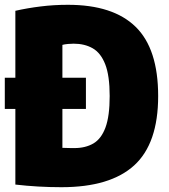

<svg xmlns="http://www.w3.org/2000/svg" viewBox="-20 -770 706 800"><path d="M236 10Q138.5 10 44 -1V-316H0V-446H44V-725Q95 -736.5 149.8 -743.2Q204.5 -750 263 -750Q451.5 -750 545.2 -658.2Q639 -566.5 639 -370Q639 -172 539.2 -81Q439.5 10 236 10ZM290 -153Q336 -153 369 -172.2Q402 -191.5 419.5 -238.8Q437 -286 437 -370Q437 -454.5 418.5 -502Q400 -549.5 366.2 -568.8Q332.5 -588 287 -588Q276.5 -588 262.8 -586.8Q249 -585.5 240 -583V-446H338V-316H240V-154Q256.5 -153.5 269.2 -153.2Q282 -153 290 -153Z"/></svg>

Font: Encode Sans Cnd Black
Style: Regular
Weight: 900
Width: 3
Designer: Multiple Designers
Foundry: Impallari Type
Version: Version 3.002; ttfautohint (v1.8.3) -l 8 -r 50 -G 200 -x 14 